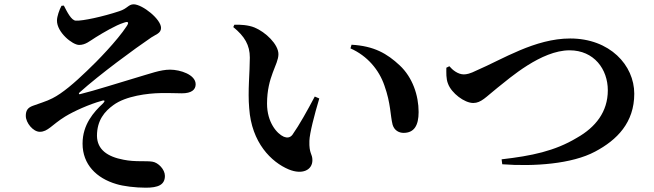

<svg xmlns="http://www.w3.org/2000/svg" viewBox="-20 -811 3040 893"><path d="M658 62C715 62 747 49 747 7C747 -23 716 -55 689 -59C659 -64 609 -57 555 -68C480 -82 432 -115 431 -179C431 -252 467 -293 507 -322C565 -365 668 -377 726 -378C765 -379 801 -377 826 -377C871 -377 890 -394 890 -419C890 -464 818 -487 771 -487C726 -487 680 -469 608 -448C540 -428 418 -389 352 -373C347 -372 345 -375 349 -380C446 -467 606 -584 684 -637C703 -650 729 -656 729 -681C729 -722 643 -790 602 -791C577 -791 573 -771 535 -759C460 -734 364 -713 333 -715C312 -715 292 -756 277 -785L266 -784C256 -766 245 -734 245 -716C244 -661 317 -602 348 -602C378 -602 397 -620 426 -638C460 -659 519 -694 555 -705C576 -713 582 -708 569 -689C526 -623 431 -525 384 -481C327 -426 270 -377 224 -354C198 -340 156 -328 133 -319C108 -310 100 -296 100 -272C100 -240 134 -198 165 -198C203 -198 220 -230 283 -269C324 -294 395 -326 453 -342C468 -347 470 -341 459 -330C416 -290 364 -232 364 -143C364 -46 429 18 521 45C553 55 609 62 658 62Z M1323 -23C1386 3 1433 -20 1433 -66C1433 -97 1417 -95 1419 -156C1420 -191 1442 -276 1465 -353L1444 -362C1409 -296 1373 -231 1340 -184C1329 -170 1315 -169 1300 -175C1268 -189 1222 -242 1222 -329C1222 -455 1275 -510 1275 -559C1275 -605 1215 -662 1164 -683C1135 -695 1096 -697 1070 -696L1065 -685C1118 -642 1142 -601 1142 -543C1142 -475 1132 -387 1139 -308C1150 -147 1242 -57 1323 -23ZM1857 -193C1906 -193 1927 -227 1927 -290C1927 -367 1899 -451 1839 -507C1780 -562 1720 -597 1615 -603L1610 -586C1689 -551 1743 -486 1768 -413C1798 -329 1795 -274 1806 -231C1814 -204 1836 -193 1857 -193Z M2313 -70 2316 -47C2463 -36 2640 -48 2748 -106C2850 -160 2930 -241 2930 -375C2930 -508 2816 -632 2632 -632C2468 -632 2317 -535 2198 -484C2166 -468 2150 -465 2137 -465C2110 -465 2084 -486 2070 -503L2056 -496C2056 -474 2054 -445 2064 -421C2080 -378 2140 -332 2181 -332C2218 -332 2240 -360 2294 -403C2351 -448 2497 -577 2629 -577C2743 -577 2807 -489 2807 -391C2807 -291 2750 -219 2663 -170C2560 -108 2452 -86 2313 -70Z"/></svg>

Font: Source Han Serif CN
Style: Bold
Weight: 700
Designer: Ryoko NISHIZUKA 西塚涼子 (kana & ideographs); Frank Grießhammer (Latin, Greek & Cyrillic); Wenlong ZHANG 张文龙 (bopomofo); San
Foundry: Adobe
Version: Version 2.003;hotconv 1.1.1;makeotfexe 2.6.0